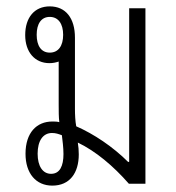

<svg xmlns="http://www.w3.org/2000/svg" viewBox="-20 -576 552 602"><path d="M227 -92C227 -104 226 -117 224 -129C280 -102 335 -56 384 0H436V-550H385V-69L382 -68C334 -116 274 -156 219 -180C216 -196 215 -216 215 -235V-458C215 -519 186 -556 136 -556C88 -556 59 -521 59 -466C59 -413 89 -378 135 -378C146 -378 155 -380 164 -383V-249C164 -228 164 -208 166 -193C159 -195 152 -195 144 -195C95 -195 60 -160 60 -94C60 -32 93 6 144 6C199 6 227 -34 227 -92ZM136 -411C109 -411 95 -433 95 -467C95 -501 109 -523 136 -523C163 -523 178 -501 178 -467C178 -432 163 -411 136 -411ZM140 -31C114 -31 98 -55 98 -94C98 -135 115 -159 143 -159C155 -159 163 -156 174 -152C176 -135 179 -114 179 -93C179 -56 168 -31 140 -31Z"/></svg>

Font: Noto Sans Thai Looped Condensed Light
Style: Regular
Weight: 300
Width: 3
Designer: Sasikarn Vongin, Ben Mitchell
Foundry: The Fontpad Ltd
Version: Version 1.001